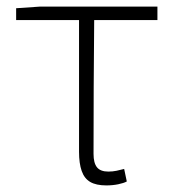

<svg xmlns="http://www.w3.org/2000/svg" viewBox="-20 -550 526 583"><path d="M303 13Q272 13 254 2.5Q236 -8 228 -31Q220 -54 220 -89V-489H29V-525L102 -530H458V-489H266Q265 -386 264.5 -285Q264 -184 264 -83Q264 -55 274.5 -42Q285 -29 309 -29Q322 -29 334 -31.5Q346 -34 357 -37L365 1Q356 6 339 9.5Q322 13 303 13Z"/></svg>

Font: Noto Sans KR ExtraLight
Style: Regular
Weight: 250
Designer: Ryoko NISHIZUKA  (kana, bopomofo & ideographs); Paul D. Hunt (Latin, Greek & Cyrillic); Sandoll Communications , Soo-you
Foundry: Adobe
Version: Version 2.004-H2;hotconv 1.0.118;makeotfexe 2.5.65603